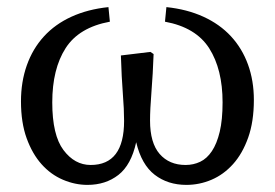

<svg xmlns="http://www.w3.org/2000/svg" viewBox="-20 -507 773 540"><path d="M226 13Q191 13 157 -1.5Q123 -16 97 -45Q71 -74 55 -118Q39 -162 39 -222Q39 -277 55.5 -323.5Q72 -370 103.5 -404.5Q135 -439 181 -460Q227 -481 285 -487L289 -446Q202 -430 164.5 -371.5Q127 -313 127 -219Q127 -127 158.5 -85Q190 -43 235 -43Q329 -43 329 -167Q329 -199 325.5 -243.5Q322 -288 320 -351L403 -361L412 -355Q410 -299 406 -249Q402 -199 402 -168Q402 -105 429 -74Q456 -43 502 -43Q524 -43 543 -52Q562 -61 576 -82Q590 -103 598 -136.5Q606 -170 606 -219Q606 -312 568.5 -371Q531 -430 444 -446L448 -487Q506 -481 552 -460Q598 -439 629.5 -405Q661 -371 677.5 -325.5Q694 -280 694 -226Q694 -165 678 -120Q662 -75 635.5 -45.5Q609 -16 575 -1.5Q541 13 504 13Q452 13 415 -15.5Q378 -44 363 -107Q349 -43 313 -15Q277 13 226 13Z"/></svg>

Font: Source Serif Pro
Style: Regular
Weight: 400
Designer: Frank Grießhammer
Foundry: Adobe Systems Incorporated
Version: Version 2.000;PS 1.000;hotconv 16.6.51;makeotf.lib2.5.65220